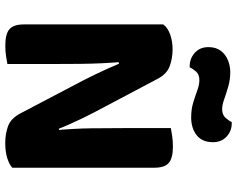

<svg xmlns="http://www.w3.org/2000/svg" viewBox="-104 -771 882 714"><g transform="rotate(90 337.0 -414.0)"><path d="M70.8 -433.4 209.4 -434.8Q213.4 -392.4 215.3 -350.4Q217.2 -308.4 217.5 -269.2Q217.9 -230 217.9 -193.1V-0.5Q209.1 1.5 189.5 4.4Q169.8 7.3 149.7 7.3Q106.4 7.3 88.6 -8.1Q70.8 -23.4 70.8 -62.2ZM603.7 -176.2 464.8 -174.7Q457.8 -248.1 457.1 -313.9Q456.3 -379.8 456.3 -439.7V-608.3Q466.1 -610.3 485.2 -613.2Q504.4 -616 524.7 -616Q568 -616 585.8 -600.7Q603.7 -585.4 603.7 -546.6ZM603.7 -224.4V-321.1V-18.6Q590.9 -7 567.4 0.2Q543.9 7.5 511.7 7.5Q477.8 7.5 448.6 -3.1Q419.5 -13.8 400.2 -51.7L279.3 -282Q268.1 -304.4 257.3 -326.3Q246.6 -348.2 236.6 -370.4Q226.7 -392.7 217 -415.5L70.8 -382.8V-580Q83.3 -597.2 108.8 -606Q134.4 -614.8 163.5 -614.8Q197.4 -614.8 226.9 -603.7Q256.5 -592.7 275 -555.6L396.9 -325.2Q408.3 -303.6 419 -281.3Q429.6 -259.1 439.7 -236.8Q449.8 -214.5 458.8 -191.7ZM247.7 -829.3Q275.7 -829.3 301.3 -822Q326.8 -814.6 348.6 -806.9Q370.4 -799.1 385.8 -799.1Q406.9 -799.1 418 -811.6Q429.2 -824.2 434 -834.8H438.4Q467.1 -834.8 487.9 -815.7Q508.8 -796.6 508.8 -764.9Q508.8 -724.8 482.7 -704.3Q456.6 -683.9 416.8 -683.9Q385.7 -683.9 360.6 -691.8Q335.4 -699.6 315.1 -707Q294.7 -714.4 277.9 -714.4Q256.9 -714.4 246.2 -702.2Q235.6 -690.1 230 -678.4H226.3Q197.7 -678.4 176.5 -697.3Q155.2 -716.2 155.2 -748.3Q155.2 -775.9 168.8 -794Q182.3 -812 204 -820.7Q225.7 -829.3 247.7 -829.3Z"/></g></svg>

Font: Baloo Paaji 2
Style: Regular
Weight: 400
Designer: Shuchita Grover, Noopur Datye and Ek Type
Foundry: Ek Type
Version: Version 1.700